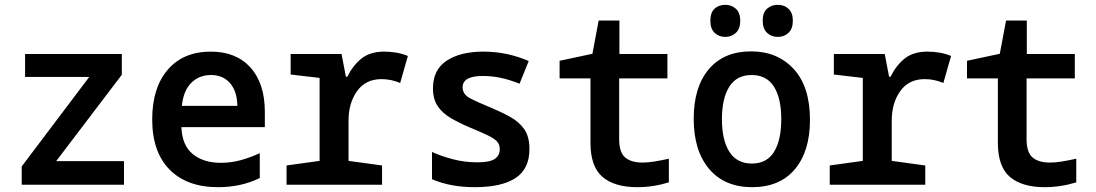

<svg xmlns="http://www.w3.org/2000/svg" viewBox="-20 -766 4544 796"><path d="M70 0V-76L350 -447H84V-542H485V-456L213 -98H494V0Z M884 10Q755 10 683 -63Q611 -136 611 -271Q611 -402 675.5 -477Q740 -552 854 -552Q959 -552 1018.5 -486Q1078 -420 1078 -302V-239H732Q735 -163 779.5 -127Q824 -91 895 -91Q938 -91 978 -102Q1018 -113 1057 -131V-28Q980 10 884 10ZM964 -327Q963 -388 933.5 -421.5Q904 -455 855 -455Q805 -455 772.5 -422Q740 -389 734 -327Z M1168 0V-80L1305 -99V-443L1185 -457V-542H1396L1414 -448H1420Q1444 -496 1479.5 -524Q1515 -552 1573 -552Q1596 -552 1621.5 -548Q1647 -544 1671 -534L1639 -422Q1623 -429 1603 -433.5Q1583 -438 1562 -438Q1496 -438 1460.5 -388.5Q1425 -339 1425 -266V-99L1564 -80V0Z M1948 10Q1899 10 1855 2Q1811 -6 1771 -23V-136Q1808 -119 1857 -106Q1906 -93 1960 -93Q2010 -93 2031 -107Q2052 -121 2052 -148Q2052 -167 2040.5 -179.5Q2029 -192 2002 -205Q1975 -218 1929 -237Q1884 -256 1849 -276.5Q1814 -297 1794.5 -326Q1775 -355 1775 -400Q1775 -477 1832 -514.5Q1889 -552 1984 -552Q2082 -552 2172 -513L2134 -419Q2091 -436 2055 -443.5Q2019 -451 1981 -451Q1898 -451 1898 -404Q1898 -375 1928 -359Q1958 -343 2017 -319Q2062 -300 2097.5 -280Q2133 -260 2154 -229.5Q2175 -199 2175 -148Q2175 -66 2117.5 -28Q2060 10 1948 10Z M2622 10Q2528 10 2478 -32.5Q2428 -75 2428 -174V-441H2300V-514L2436 -543L2462 -681H2548V-542H2747V-441H2547V-189Q2547 -134 2572 -113Q2597 -92 2644 -92Q2667 -92 2694 -96.5Q2721 -101 2753 -108V-10Q2688 10 2622 10Z M3098 10Q2984 10 2920 -65.5Q2856 -141 2856 -274Q2856 -405 2918.5 -479Q2981 -553 3094 -553Q3203 -553 3270.5 -480Q3338 -407 3338 -269Q3338 -139 3275.5 -64.5Q3213 10 3098 10ZM3097 -88Q3159 -88 3189 -136.5Q3219 -185 3219 -272Q3219 -359 3188.5 -407Q3158 -455 3096 -455Q3034 -455 3003.5 -406.5Q2973 -358 2973 -272Q2973 -185 3004 -136.5Q3035 -88 3097 -88ZM3205 -613Q3178 -613 3160 -630Q3142 -647 3142 -680Q3142 -714 3160 -730Q3178 -746 3205 -746Q3231 -746 3249 -729.5Q3267 -713 3267 -680Q3267 -647 3249 -630Q3231 -613 3205 -613ZM2987 -613Q2960 -613 2942.5 -630Q2925 -647 2925 -680Q2925 -714 2942.5 -730Q2960 -746 2987 -746Q3013 -746 3031 -729.5Q3049 -713 3049 -680Q3049 -647 3031 -630Q3013 -613 2987 -613Z M3420 0V-80L3557 -99V-443L3437 -457V-542H3648L3666 -448H3672Q3696 -496 3731.5 -524Q3767 -552 3825 -552Q3848 -552 3873.5 -548Q3899 -544 3923 -534L3891 -422Q3875 -429 3855 -433.5Q3835 -438 3814 -438Q3748 -438 3712.5 -388.5Q3677 -339 3677 -266V-99L3816 -80V0Z M4311 10Q4217 10 4167 -32.5Q4117 -75 4117 -174V-441H3989V-514L4125 -543L4151 -681H4237V-542H4436V-441H4236V-189Q4236 -134 4261 -113Q4286 -92 4333 -92Q4356 -92 4383 -96.5Q4410 -101 4442 -108V-10Q4377 10 4311 10Z"/></svg>

Font: Noto Sans Mono SemiCondensed SemiBold
Style: Regular
Weight: 600
Width: 4
Designer: Monotype Design Team
Foundry: Monotype Imaging Inc.
Version: Version 2.014; ttfautohint (v1.8.4.7-5d5b)